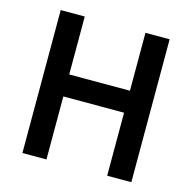

<svg xmlns="http://www.w3.org/2000/svg" viewBox="-100 -777 878 877"><g transform="rotate(15 338.5 -338.0)"><path d="M481.9 0V-297.9H194.8V0H81.1V-675.8H194.8V-401.9H481.9V-675.8H596.2V0Z"/></g></svg>

Font: Clear Sans Medium
Style: Regular
Weight: 500
Foundry: Intel Corporation
Version: Version 1.00